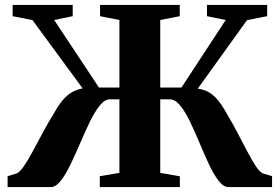

<svg xmlns="http://www.w3.org/2000/svg" viewBox="-20 -763 1140 783"><path d="M11 0V-44.5L47 -55.5Q59.5 -59.5 76.5 -84Q93.5 -108.5 113.2 -145.2Q133 -182 155 -223Q177 -264 199.5 -300Q217 -332 234.5 -353Q252 -374 272 -386Q292 -398 317 -402.5L112.5 -681L31.5 -697V-743H276.5V-697L201 -681.5L383.5 -406H467V-681.5L388 -697V-743H713V-697L633.5 -681.5V-406H720L900.5 -681.5L824 -697V-743H1069.5V-697L987.5 -681L786.5 -401.5Q813 -398 833 -386Q853 -374 870 -353Q887 -332 904.5 -300Q926.5 -263.5 948 -222.5Q969.5 -181.5 988.5 -145.2Q1007.5 -109 1024 -84.2Q1040.5 -59.5 1053.5 -55.5L1089.5 -44.5V0H911.5Q891.5 0 871.5 -25.8Q851.5 -51.5 832.5 -92.2Q813.5 -133 794.2 -179Q775 -225 755.5 -265.8Q736 -306.5 715.2 -332.2Q694.5 -358 672.5 -358H633.5V-58L713.5 -44V0H387V-44.5L467 -58V-358H428Q407 -358 386.5 -332.2Q366 -306.5 346.2 -265.8Q326.5 -225 306.8 -179Q287 -133 267.5 -92.2Q248 -51.5 227.8 -25.8Q207.5 0 187 0Z"/></svg>

Font: Merriweather 72pt ExtraBold
Style: Regular
Weight: 800
Version: Version 2.100